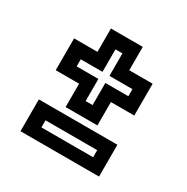

<svg xmlns="http://www.w3.org/2000/svg" viewBox="-116 -685 651 669"><g transform="rotate(30 209.0 -351.0)"><path d="M145 -269V-363H51V-491H145V-585H273V-491H367V-363H273V-269ZM195 -322H223V-411H315.5V-439.5H223V-530H195V-439.5H107.5V-411H195ZM51 -117.5V-245.5H367V-117.5ZM107.5 -165.5H315.5V-194H107.5Z"/></g></svg>

Font: Tourney SemiBold
Style: Regular
Weight: 600
Version: Version 1.015